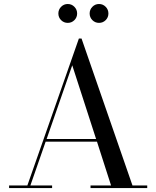

<svg xmlns="http://www.w3.org/2000/svg" viewBox="-20 -962 800 982"><path d="M452.5 -859Q438.5 -873 438.5 -893Q438.5 -913 452.5 -927.2Q466.5 -941.5 486.5 -941.5Q506.5 -941.5 520.5 -927.2Q534.5 -913 534.5 -893Q534.5 -873 520.5 -859Q506.5 -845 486.5 -845Q466.5 -845 452.5 -859ZM292.5 -859Q278.5 -873 278.5 -893Q278.5 -913 292.5 -927.2Q306.5 -941.5 326.5 -941.5Q346.5 -941.5 360.5 -927.2Q374.5 -913 374.5 -893Q374.5 -873 360.5 -859Q346.5 -845 326.5 -845Q306.5 -845 292.5 -859ZM26.5 -13.5H120L383.5 -765H397L657.5 -13.5H733V0H443V-13.5H548L476 -237.5H213.5L135.5 -13.5H246.5V0H26.5ZM349.5 -628 218.5 -251H471.5Z"/></svg>

Font: Bodoni* 16pt
Style: Regular
Weight: 400
Version: Version 2.3